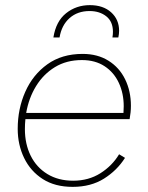

<svg xmlns="http://www.w3.org/2000/svg" viewBox="-20 -719 575 748"><path d="M263 9Q194 9 146.5 -21.5Q99 -52 74 -103.5Q49 -155 49 -217Q49 -295 78.5 -361.5Q108 -428 164.5 -468.5Q221 -509 302 -509Q360 -509 402.5 -482.5Q445 -456 467.5 -410Q490 -364 490 -307Q490 -282 485 -255H79Q77 -236 77 -216Q77 -158 99.5 -112.5Q122 -67 164.5 -41Q207 -15 265 -15Q325 -15 371 -44Q417 -73 444 -118L467 -104Q436 -55 385 -23Q334 9 263 9ZM299 -485Q239 -485 194 -457.5Q149 -430 120.5 -383.5Q92 -337 82 -279H461Q462 -294 462 -305Q462 -355 443 -396Q424 -437 387.5 -461Q351 -485 299 -485ZM188 -573Q198 -636 237.5 -667.5Q277 -699 330 -699Q382 -699 413 -671Q444 -643 444 -599Q444 -587 441 -573H418Q419 -579 419.5 -584.5Q420 -590 420 -595Q420 -635 394 -655.5Q368 -676 329 -676Q282 -676 251 -648.5Q220 -621 212 -573Z"/></svg>

Font: Work Sans ExtraLight
Style: Italic
Weight: 200
Italic angle: -13°
Designer: Wei Huang
Foundry: Wei Huang
Version: Version 2.012; ttfautohint (v1.8.3)